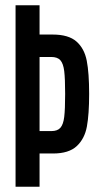

<svg xmlns="http://www.w3.org/2000/svg" viewBox="-20 -708 370 728"><path d="M39 -688H130V-577H180Q240 -577 270 -550.5Q300 -524 309 -477.5Q318 -431 318 -352Q318 -275 309.5 -228.5Q301 -182 271 -154Q241 -126 181 -126H130V0H39ZM227 -352Q227 -410 223.5 -438.5Q220 -467 209 -479.5Q198 -492 174 -492H130V-211H175Q198 -211 209 -223.5Q220 -236 223.5 -264.5Q227 -293 227 -352Z"/></svg>

Font: Saira Ultra Condensed SemiBold
Style: Regular
Weight: 600
Width: 1
Designer: Hector Gatti with collaboration of the Omnibus-Type team
Foundry: Omnibus-Type
Version: Version 1.001; ttfautohint (v1.8)